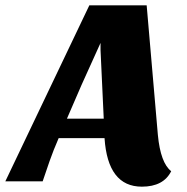

<svg xmlns="http://www.w3.org/2000/svg" viewBox="-76 -680 703 720"><path d="M456 20Q328 20 316 -162H144Q124 -116 110 -76L84 0H-56L259 -660H474L516 -174Q526 -69 566 -38Q537 20 456 20ZM175 -235H313L301 -492V-519L230 -362Z"/></svg>

Font: Sansita One
Style: Regular
Weight: 400
Designer: Pablo Cosgaya
Foundry: Omnibus-Type
Version: Version 1.001